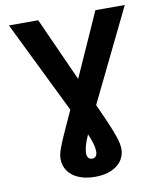

<svg xmlns="http://www.w3.org/2000/svg" viewBox="-97 -785 908 1073"><g transform="rotate(-10 356.5 -248.5)"><path d="M193.8 -707 401.9 -244.8Q420.2 -205.3 437.6 -167.5Q455 -129.7 469.6 -95.8Q500 -27.7 513.4 13.7Q526.8 55.1 526.8 81.2Q526.8 118.8 506 148.2Q485.1 177.6 446.6 193.8Q408.1 210 356.6 210Q304.4 210 264.9 194.1Q225.4 178.2 203.7 148.2Q182 118.3 182 77.8Q182 54.4 193.8 20.6Q205.6 -13.3 240.3 -88.7Q267.3 -149.8 311.6 -244.8L518.3 -707H684.9L374.4 -69.1Q368.8 -56.5 364.7 -47.5Q360.5 -38.5 354.9 -25.3Q340.7 6.9 334.3 30.1Q327.8 53.3 327.8 71.8Q327.8 88.4 335.6 97.7Q343.5 107.1 356.6 107.1Q370.7 107.1 378.1 97.5Q385.5 87.9 385.5 71.8Q385.5 51.3 378.2 25.3Q370.9 -0.6 354.4 -37.4Q349 -48.9 339.8 -69.1L27.4 -707Z"/></g></svg>

Font: Pretendard Std Variable
Style: Regular
Weight: 400
Designer: Base glyphs from Inter by Rasmus Andersson; Hangeul glyphs from Noto Sans CJK(Source Han Sans) by Jang Soo-young and Kan
Foundry: Kil Hyung-jin
Version: Version 1.309;Glyphs 3.2 (3225)